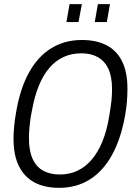

<svg xmlns="http://www.w3.org/2000/svg" viewBox="-20 -890 649 922"><path d="M264 12Q193 12 144.5 -14.5Q96 -41 70.5 -93Q45 -145 45 -223Q45 -252 48 -284Q51 -316 57 -349Q76 -463 118.5 -540.5Q161 -618 225.5 -658Q290 -698 373 -698Q444 -698 493 -672Q542 -646 567 -594Q592 -542 592 -464Q592 -435 589.5 -403Q587 -371 581 -337Q561 -224 518 -146Q475 -68 411 -28Q347 12 264 12ZM267 -52Q313 -52 351.5 -70Q390 -88 420 -123Q450 -158 471.5 -210Q493 -262 504 -330Q508 -355 511 -374Q514 -393 515.5 -409Q517 -425 517.5 -438Q518 -451 518 -462Q518 -522 500.5 -559.5Q483 -597 450 -615.5Q417 -634 371 -634Q324 -634 285.5 -616.5Q247 -599 217 -564Q187 -529 166 -477Q145 -425 133 -357Q128 -333 125.5 -313.5Q123 -294 121.5 -278.5Q120 -263 119.5 -250.5Q119 -238 119 -226Q119 -166 136.5 -127.5Q154 -89 187 -70.5Q220 -52 267 -52ZM299 -784 314 -870H373L357 -784ZM435 -784 450 -870H508L493 -784Z"/></svg>

Font: Archivo Condensed Light
Style: Italic
Weight: 300
Width: 3
Italic angle: -10°
Designer: Hector Gatti
Foundry: Omnibus-Type
Version: Version 2.001